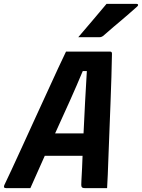

<svg xmlns="http://www.w3.org/2000/svg" viewBox="-50 -966 729 986"><path d="M106 0H-19Q-34 0 -28 -15Q-15 -42 9.5 -94.5Q34 -147 64.5 -214Q95 -281 128 -353Q161 -425 192.5 -493.5Q224 -562 249 -616.5Q274 -671 289 -701H516Q525 -701 525 -690Q523 -576 517.5 -436.5Q512 -297 506 -137Q505 -104 503.5 -69.5Q502 -35 500 0H385Q373 0 369.5 -6Q366 -12 368 -37Q370 -71 371.5 -103.5Q373 -136 374 -166H180Q163 -128 144.5 -86.5Q126 -45 106 0ZM375 -601Q345 -529 310.5 -452Q276 -375 233 -281H379Q383 -366 387 -443.5Q391 -521 396 -601ZM497 -946H652Q658 -946 659 -941.5Q660 -937 654 -932Q630 -911 612 -895Q594 -879 576 -864Q558 -849 535 -829.5Q512 -810 479 -781Q476 -779 471.5 -777Q467 -775 461 -775H352Q390 -820 424.5 -860Q459 -900 497 -946Z"/></svg>

Font: Recursive Mn Lnr St
Style: Bold Italic
Weight: 700
Italic angle: -15°
Monospace: yes
Version: Version 1.079;hotconv 1.0.112;makeotfexe 2.5.65598; ttfautoh